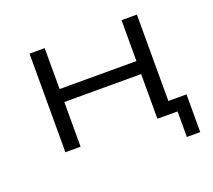

<svg xmlns="http://www.w3.org/2000/svg" viewBox="-108 -635 1002 904"><g transform="rotate(-20 392.5 -183.0)"><path d="M683 128V0H582V-224H197V0H121V-494H197V-289H582V-494H659V-61H750V128Z"/></g></svg>

Font: Nunito Sans 7pt Expanded Light
Style: Regular
Weight: 300
Width: 7
Designer: Vernon Adams
Foundry: Vernon Adams
Version: Version 3.101;gftools[0.9.27]